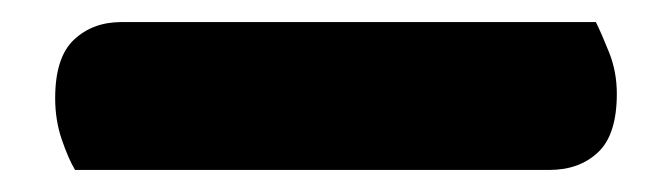

<svg xmlns="http://www.w3.org/2000/svg" viewBox="-20 34 609 174"><path d="M48 188Q42 178 36 160.5Q30 143 30 123Q30 86 47 70Q64 54 90 54H520Q525 64 532 81.5Q539 99 539 119Q539 156 522 172Q505 188 478 188Z"/></svg>

Font: Baloo Bhaijaan
Style: Regular
Weight: 400
Designer: Devika Bhansali and Ek Type
Foundry: Ek Type
Version: Version 1.443;PS 1.000;hotconv 16.6.51;makeotf.lib2.5.65220;